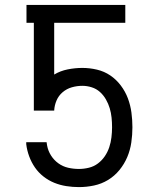

<svg xmlns="http://www.w3.org/2000/svg" viewBox="-20 -755 640 783"><path d="M302 8Q276 8 250.5 4Q225 0 201.5 -9.5Q178 -19 157.5 -35Q137 -51 122.5 -72Q108 -93 99 -117.5Q90 -142 87 -167V-175H170L172 -162Q176 -140 188 -121Q200 -102 218 -89Q236 -76 257.5 -71Q279 -66 302 -66Q322 -66 342.5 -71Q363 -76 379.5 -88.5Q396 -101 407.5 -118Q419 -135 425.5 -154.5Q432 -174 434.5 -195Q437 -216 437 -236Q437 -256 435 -275.5Q433 -295 427.5 -313.5Q422 -332 412 -349.5Q402 -367 387.5 -380Q373 -393 354 -399Q335 -405 316 -405Q294 -405 273 -399Q252 -393 235.5 -379Q219 -365 210.5 -345Q202 -325 201 -304H118V-662H88V-735H491V-662H201V-451Q226 -466 256 -472Q286 -478 316 -478Q346 -478 375.5 -471Q405 -464 429.5 -447.5Q454 -431 472.5 -406.5Q491 -382 501.5 -354Q512 -326 516 -296Q520 -266 520 -236Q520 -205 515.5 -174Q511 -143 499 -114.5Q487 -86 467 -61.5Q447 -37 420.5 -21Q394 -5 363.5 1.5Q333 8 302 8Z"/></svg>

Font: Nova
Style: Regular
Weight: 400
Monospace: yes
Designer: Belleve Invis
Foundry: Belleve Invis
Version: Version 24.1.4; ttfautohint (v1.8.4)